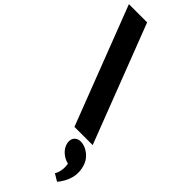

<svg xmlns="http://www.w3.org/2000/svg" viewBox="-644 -914 1318 1318"><g transform="rotate(45 15.5 -254.5)"><path d="M60 0H237L-94.3 -860H-271.3ZM162.4 40C114.4 40 89.8 80 109.1 130C124.5 170 165.4 201 206.9 210C219.9 275 190.3 320 190.3 320L242.2 351C285.2 299 322.9 223 287.1 130C267.8 80 212.4 40 162.4 40Z"/></g></svg>

Font: Hussar
Style: BdOpOblFour
Weight: 700
Foundry: Cannot Into Space Fonts
Version: Version 2.00